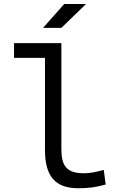

<svg xmlns="http://www.w3.org/2000/svg" viewBox="-20 -953 626 982"><path d="M381.3 9.8C431.6 9.8 473.1 4.4 520.5 -9.3L510.7 -84C468.8 -72.3 438 -66.9 409.2 -66.9C319.8 -66.9 293.9 -105.5 293.9 -190.4V-732.4H51.8V-657.2H210V-187C210 -51.3 262.2 9.8 381.3 9.8ZM200.2 -810.5H293.9L419.9 -932.6H308.6Z"/></svg>

Font: Cascadia Code SemiLight
Style: Regular
Weight: 350
Monospace: yes
Designer: Aaron Bell
Foundry: Saja Typeworks
Version: Version 2404.023